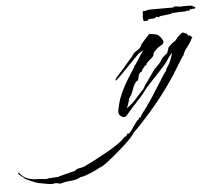

<svg xmlns="http://www.w3.org/2000/svg" viewBox="-530 -515 993 890"><g transform="rotate(-5 -33.0 -70.0)"><path d="M-284 316Q-291 314 -298.5 312.5Q-306 311 -312 312Q-316 314 -323 314Q-335 314 -351.5 310.5Q-368 307 -375 306Q-382 306 -396 301Q-410 296 -424 289.5Q-438 283 -445 280Q-450 274 -462 265.5Q-474 257 -476 251L-472 248Q-456 270 -436 277.5Q-416 285 -393.5 285.5Q-371 286 -348 289L-329 285L-326 287Q-323 285 -317 285Q-311 285 -308 285Q-307 285 -303.5 284.5Q-300 284 -301 283L-297 285Q-295 284 -282.5 280.5Q-270 277 -254 273Q-238 269 -225.5 266Q-213 263 -212 263Q-206 254 -190.5 252Q-175 250 -166 246Q-149 238 -121 223.5Q-93 209 -62.5 192Q-32 175 -7 158Q18 141 30 126L37 124L44 114L45 111L51 113Q62 104 72.5 87.5Q83 71 93 59Q96 55 101 51.5Q106 48 106 43V42H107L111 44Q115 35 124 22.5Q133 10 141.5 -0.5Q150 -11 150 -14Q157 -21 171.5 -44Q186 -67 203 -93.5Q220 -120 232.5 -140Q245 -160 248 -161Q252 -175 260 -185.5Q268 -196 272 -208Q275 -216 278 -224.5Q281 -233 283 -240L284 -244Q271 -231 262 -216Q253 -201 248 -196Q228 -173 217.5 -162Q207 -151 200 -143.5Q193 -136 182.5 -124.5Q172 -113 151 -90Q144 -82 137.5 -72.5Q131 -63 123 -55Q119 -49 113 -43.5Q107 -38 102 -32Q95 -23 88 -16.5Q81 -10 73 0L49 28Q43 34 37 34Q32 34 26 31Q12 23 12 9Q12 2 14 -6.5Q16 -15 19 -28Q25 -53 38.5 -82Q52 -111 69.5 -139.5Q87 -168 102 -191Q105 -195 104 -197Q109 -201 117.5 -214.5Q126 -228 136 -243.5Q146 -259 152 -267Q145 -262 138 -258.5Q131 -255 123 -247L31 -153Q16 -138 12 -138Q11 -138 11 -139Q11 -143 20 -154L54 -192Q61 -200 72.5 -214Q84 -228 91 -235Q97 -241 100.5 -247Q104 -253 109 -258Q114 -263 123 -268.5Q132 -274 136 -278Q142 -284 143.5 -289.5Q145 -295 151 -301Q165 -317 172 -324.5Q179 -332 185 -338Q188 -340 203.5 -337.5Q219 -335 222 -333Q226 -332 234 -323.5Q242 -315 246.5 -305.5Q251 -296 246 -290Q240 -283 232 -279.5Q224 -276 218 -270Q213 -265 207.5 -260.5Q202 -256 199 -249H198Q200 -237 185 -225.5Q170 -214 164 -206Q161 -203 159 -196H158L152 -195Q151 -188 144.5 -183Q138 -178 138 -170Q125 -165 122 -154.5Q119 -144 117 -135Q115 -126 104 -125Q104 -124 104.5 -122Q105 -120 104 -120Q98 -116 93 -103Q88 -90 84 -78.5Q80 -67 77 -67Q77 -66 77 -66Q78 -65 78.5 -64.5Q79 -64 79 -64Q79 -63 75.5 -62Q72 -61 72 -53H68Q67 -46 64.5 -38.5Q62 -31 60 -24Q59 -19 56.5 -15Q54 -11 54 -6Q78 -23 94 -41Q103 -52 114.5 -64Q126 -76 137 -88Q141 -96 146 -104Q151 -112 155 -116Q158 -120 168.5 -135.5Q179 -151 189.5 -165.5Q200 -180 202 -180L224 -203Q227 -207 230.5 -213.5Q234 -220 238 -224Q243 -229 247.5 -233Q252 -237 258 -241Q263 -245 266.5 -259.5Q270 -274 277 -276Q279 -279 284.5 -284Q290 -289 294 -291L306 -300Q317 -316 327 -323.5Q337 -331 342 -333L362 -324Q363 -324 363 -323V-319Q363 -318 365 -316.5Q367 -315 374 -316Q381 -310 384 -304L380 -302Q375 -289 364.5 -275Q354 -261 345 -249Q344 -245 340 -239.5Q336 -234 337 -229Q334 -227 326.5 -215Q319 -203 309.5 -188Q300 -173 292 -159.5Q284 -146 280 -140Q234 -70 182.5 -8Q131 54 72 113Q70 119 54.5 135.5Q39 152 16 172.5Q-7 193 -30.5 212.5Q-54 232 -72 244.5Q-90 257 -96 257Q-103 262 -122.5 271Q-142 280 -161.5 287Q-181 294 -190 294Q-207 305 -236 307Q-265 309 -284 316ZM181 -400Q178 -400 176 -401Q174 -402 171 -401Q166 -400 165 -404Q164 -408 163.5 -412.5Q163 -417 163 -422Q165 -429 164.5 -436.5Q164 -444 168 -448Q170 -449 170.5 -448Q171 -447 172 -447Q174 -447 184 -449.5Q194 -452 195 -452H306L309 -453Q310 -457 319 -456Q328 -455 337.5 -453.5Q347 -452 347 -454H379Q388 -454 396 -452Q397 -452 397.5 -450.5Q398 -449 399 -449Q401 -449 406.5 -446.5Q412 -444 408 -439Q407 -438 405.5 -438Q404 -438 402 -438Q401 -438 399.5 -438.5Q398 -439 396 -438Q389 -436 389 -437Q389 -439 382 -435Q381 -434 382 -433.5Q383 -433 381 -431H376Q368 -431 367 -432Q366 -432 365.5 -430.5Q365 -429 363 -429H341L305 -427Q304 -427 303.5 -427.5Q303 -428 302 -428H301L296 -424L242 -417Q241 -414 237 -414Q233 -414 228.5 -415.5Q224 -417 221 -412Q218 -409 210 -409H201Q197 -409 193.5 -408.5Q190 -408 189 -406Q188 -406 188 -407Q188 -409 185.5 -404.5Q183 -400 181 -400Z"/></g></svg>

Font: Cherish
Style: Regular
Weight: 400
Designer: Robert E. Leuschke
Foundry: Robert E. Leuschke
Version: Version 1.005